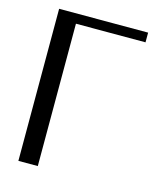

<svg xmlns="http://www.w3.org/2000/svg" viewBox="-112 -835 773 917"><g transform="rotate(15 274.0 -376.0)"><path d="M506 -752H66V0H162V-704H506Z"/></g></svg>

Font: LXGW Marker Gothic
Style: Regular
Weight: 400
Version: Version 1.001